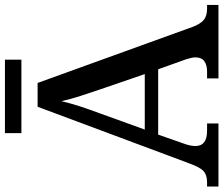

<svg xmlns="http://www.w3.org/2000/svg" viewBox="-82 -800 883 758"><g transform="rotate(-90 359.0 -421.5)"><path d="M1 0V-45H18Q47 -45 62.5 -59.5Q78 -74 95 -122L316 -714H410L631 -103Q644 -69 660 -57Q676 -45 704 -45H718V0H428V-45H455Q481 -45 496 -56Q511 -67 511 -91Q511 -100 508.5 -109.5Q506 -119 503 -129L464 -238H206L171 -138Q161 -111 161 -91Q161 -45 221 -45H250V0ZM226 -291H445L386 -463Q372 -504 359 -544Q346 -584 338 -620Q330 -585 318.5 -549.5Q307 -514 291 -471ZM212 -778V-843H502V-778Z"/></g></svg>

Font: Noto Serif Bengali Medium
Style: Regular
Weight: 500
Designer: Juan Bruce, Universal Thirst, Indian Type Foundry and the Monotype Design Team.
Foundry: Monotype Imaging Inc.
Version: Version 2.003; ttfautohint (v1.8.4.7-5d5b)